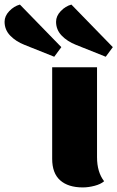

<svg xmlns="http://www.w3.org/2000/svg" viewBox="-181 -804 513 839"><path d="M274 -12Q259 1 232 8Q205 15 181 15Q117 15 82 -16Q47 -47 47 -110V-510H243V-117Q243 -52 274 -12ZM56 -556 -74 -608Q-112 -623 -136.5 -648.5Q-161 -674 -161 -709Q-161 -734 -140.5 -755.5Q-120 -777 -94 -784L87 -598ZM281 -556 151 -608Q113 -623 88.5 -648.5Q64 -674 64 -709Q64 -734 84.5 -755.5Q105 -777 131 -784L312 -598Z"/></svg>

Font: Sansita ExtraBold
Style: Regular
Weight: 800
Designer: Pablo Cosgaya
Foundry: Omnibus-Type
Version: Version 1.006